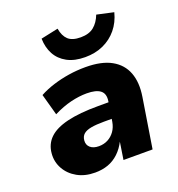

<svg xmlns="http://www.w3.org/2000/svg" viewBox="-136 -857 909 980"><g transform="rotate(-20 319.0 -367.0)"><path d="M215 11Q160 11 119 -12Q78 -35 56.5 -73.5Q35 -112 39 -157Q43 -206 76.5 -238.5Q110 -271 176.5 -287Q243 -303 345 -303H418L405 -218H345Q303 -218 275.5 -213Q248 -208 234 -196Q220 -184 218 -162Q216 -138 232.5 -123.5Q249 -109 279 -109Q306 -109 328 -120.5Q350 -132 365 -153Q380 -174 385 -203L402 -309Q408 -348 385 -366Q362 -384 311 -384Q270 -384 224.5 -373Q179 -362 129 -337L97 -453Q132 -472 173.5 -485Q215 -498 259.5 -505Q304 -512 351 -512Q438 -512 491 -482.5Q544 -453 564.5 -399Q585 -345 573 -270L530 0H372L387 -97H388Q370 -61 344 -36.5Q318 -12 286 -0.5Q254 11 215 11ZM369 -560Q311 -560 271.5 -581.5Q232 -603 212 -640Q192 -677 191 -725L285 -745Q292 -704 314 -683.5Q336 -663 382 -663Q427 -663 453.5 -684.5Q480 -706 495 -745L586 -725Q573 -674 542.5 -637Q512 -600 468 -580Q424 -560 369 -560Z"/></g></svg>

Font: Nunito Sans 9pt Black
Style: Italic
Weight: 900
Italic angle: -9°
Version: Version 3.101;gftools[0.9.27]